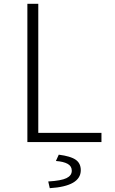

<svg xmlns="http://www.w3.org/2000/svg" viewBox="-20 -742 600 1003"><path d="M123 -722H180V-48H510V0H123ZM355 150Q355 126 333.5 114Q312 102 272 99L287 66Q349 74 375.5 92.5Q402 111 402 147Q402 231 240 241L232 206Q300 202 327.5 188.5Q355 175 355 150Z"/></svg>

Font: Nebula Sans Light
Style: Regular
Weight: 300
Designer: Paul D. Hunt for Adobe (as Source Sans)
Foundry: Nebula Entertainment & Broadcasting LLC
Version: Version 1.010